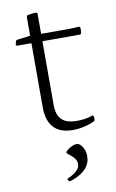

<svg xmlns="http://www.w3.org/2000/svg" viewBox="-94 -645 570 946"><g transform="rotate(-10 191.5 -172.0)"><path d="M236 6Q172 6 140 -28.5Q108 -63 108 -131V-483V-488V-581Q108 -588 116 -591Q122 -592 128.5 -593Q135 -594 142 -594.5Q149 -595 156 -595Q163 -595 163 -588V-132Q163 -82 187 -58.5Q211 -35 263 -35Q282 -35 301 -37.5Q320 -40 340 -47Q347 -49 348 -41L349 -29Q350 -23 344 -18Q329 -11 311 -5.5Q293 0 274 3Q255 6 236 6ZM37 -451Q30 -451 31 -458L34 -472Q36 -479 43 -480L108 -488H304L352 -490Q359 -490 359 -483Q359 -477 359 -470.5Q359 -464 358 -458Q356 -451 349 -451ZM181 251Q174 253 169 247L168 244Q164 238 171 236Q194 226 212.5 210.5Q231 195 231 175Q231 156 217 141.5Q203 127 188 116Q182 111 186 105Q192 98 201.5 91.5Q211 85 222 81Q233 77 241 77Q251 77 260.5 86.5Q270 96 276 111Q282 126 282 144Q282 168 272.5 186Q263 204 247 217Q231 230 214 238Q197 246 181 251Z"/></g></svg>

Font: Hahmlet ExtraLight
Style: Regular
Weight: 250
Designer: Minjoo Ham & Mark Frömberg
Foundry: hypertype
Version: Version 1.002